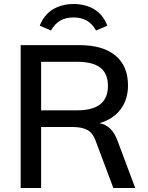

<svg xmlns="http://www.w3.org/2000/svg" viewBox="-20 -937 737 957"><path d="M654 0H545L456 -237Q442 -275 415 -289.5Q388 -304 341 -304H185V0H83V-712H376Q493 -712 555.5 -660Q618 -608 618 -511Q618 -441 581 -392Q544 -343 476 -323Q538 -312 566 -235ZM364 -387Q442 -387 480 -417.5Q518 -448 518 -509Q518 -570 480.5 -599.5Q443 -629 364 -629H185V-387ZM515 -809 459 -785Q438 -821 410.5 -835.5Q383 -850 347 -850Q310 -850 282.5 -835.5Q255 -821 234 -785L178 -809Q200 -864 244 -890.5Q288 -917 347 -917Q406 -917 450 -890.5Q494 -864 515 -809Z"/></svg>

Font: Muli SemiBold
Style: Regular
Weight: 600
Designer: Vernon Adams
Foundry: Vernon Adams
Version: Version 2.000